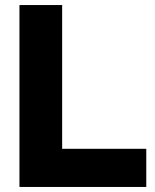

<svg xmlns="http://www.w3.org/2000/svg" viewBox="-20 -740 614 760"><path d="M57 0H559V-151H226V-720H57Z"/></svg>

Font: Aspekta 750
Style: Regular
Weight: 750
Designer: Ivo Dolenc
Version: Version 2.000